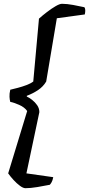

<svg xmlns="http://www.w3.org/2000/svg" viewBox="-20 -820 469 1010"><path d="M114 170Q102 170 85 157.5Q68 145 51.5 127Q35 109 23 92L123 -236Q109 -256 80.5 -268.5Q52 -281 34 -284Q31 -294 30 -310.5Q29 -327 34 -348Q51 -352 74 -358Q97 -364 119.5 -372.5Q142 -381 155 -391L185 -722Q204 -739 227.5 -757Q251 -775 272.5 -787.5Q294 -800 306 -800Q332 -800 364.5 -794Q397 -788 424 -782Q432 -771 426 -744L279 -724L223 -391Q207 -364 180 -346Q153 -328 121 -316V-312Q133 -307 148.5 -295Q164 -283 175.5 -266.5Q187 -250 187 -230L119 92L260 112Q257 129 251.5 138.5Q246 148 242 152Q213 158 176.5 164Q140 170 114 170Z"/></svg>

Font: Texturina 72pt 72pt SemiBold
Style: Italic
Weight: 600
Italic angle: -11°
Designer: Guillermo Torres Carreño
Foundry: Omnibus-Type
Version: Version 1.002; ttfautohint (v1.8.3)